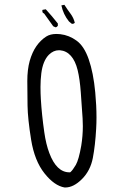

<svg xmlns="http://www.w3.org/2000/svg" viewBox="-20 -810 540 817"><path d="M288.1 -708.5Q293.9 -708.5 298.3 -712.9Q293.5 -733.9 279.8 -752.2Q266.1 -770.5 253.9 -789.6L241.2 -787.1Q249 -749 273.4 -718.8L285.2 -709Q286.6 -708.5 288.1 -708.5ZM216.3 -693.8Q221.7 -694.3 226.1 -700.2V-710Q201.2 -741.7 174.8 -770.5L161.1 -768.1L160.2 -766.6Q160.2 -765.1 160.2 -763.7Q160.2 -759.3 162.1 -755.9L168 -752L206.5 -698.2ZM153.8 -388.2Q152.3 -411.6 152.3 -440.4Q152.3 -469.2 155.8 -498Q162.6 -551.3 188 -577.1Q207.5 -596.2 230.5 -596.2Q232.9 -596.2 234.9 -596.2Q262.7 -593.8 281.7 -572.3Q300.8 -550.8 310.3 -512Q319.8 -473.1 323.7 -417.5L331.5 -306.2Q332.5 -289.6 332.5 -273.4Q332.5 -231.9 325.7 -189.9Q315.4 -130.9 302.7 -108.4Q289.6 -86.4 280.8 -78.6L278.3 -76.7H275.4Q220.7 -76.7 189.9 -158.7Q175.8 -195.8 168.5 -247.1Q157.7 -322.3 153.8 -388.2ZM257.8 -12.2Q293 -12.2 328.9 -48.1Q364.7 -84 375 -137.7Q385.3 -191.4 389.2 -262.2Q390.6 -285.6 390.6 -310.5Q390.6 -360.8 385.3 -417Q377.4 -501 357.4 -558.1Q337.9 -613.8 306.2 -636.7Q274.4 -660.2 236.3 -664.6Q227.5 -665.5 219.7 -665.5Q193.8 -665.5 176.3 -654.3Q152.3 -638.7 134.8 -613.5Q117.2 -588.4 106.4 -550.8Q96.2 -513.7 96.2 -465.3Q96.2 -417 97.2 -360.4Q98.1 -304.7 112.5 -215.1Q127 -125.5 169.4 -72.3Q211.4 -19.5 254.9 -12.2Q256.3 -12.2 257.8 -12.2Z"/></svg>

Font: NaikaiFont
Style: Light
Weight: 300
Version: Version 1.89